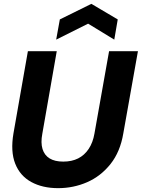

<svg xmlns="http://www.w3.org/2000/svg" viewBox="-20 -966 737 998"><path d="M282 12Q201 12 142.5 -20Q84 -52 59 -115.5Q34 -179 50 -273L125 -700H275L200 -271Q191 -224 201 -191.5Q211 -159 238 -142.5Q265 -126 309 -126Q353 -126 386 -142.5Q419 -159 441 -192Q463 -225 471 -272L547 -700H697L621 -273Q605 -177 554.5 -113.5Q504 -50 433 -19Q362 12 282 12ZM272 -760 291 -865 455 -946 592 -865 574 -760 438 -843Z"/></svg>

Font: DM Sans 36pt Black
Style: Italic
Weight: 900
Italic angle: -10°
Designer: Colophon Foundry, Jonny Pinhorn
Foundry: Colophon Foundry
Version: Version 4.004;gftools[0.9.30]